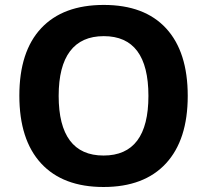

<svg xmlns="http://www.w3.org/2000/svg" viewBox="-20 -745 836 775"><path d="M737.8 -357.9Q737.8 -180.7 649.9 -85.4Q562 9.8 397.9 9.8Q233.9 9.8 146 -85.4Q58.1 -180.7 58.1 -358.9Q58.1 -537.1 146.2 -631.1Q234.4 -725.1 398.9 -725.1Q563.5 -725.1 650.6 -630.4Q737.8 -535.6 737.8 -357.9ZM216.8 -357.9Q216.8 -238.3 262.2 -177.7Q307.6 -117.2 397.9 -117.2Q579.1 -117.2 579.1 -357.9Q579.1 -599.1 398.9 -599.1Q308.6 -599.1 262.7 -538.3Q216.8 -477.5 216.8 -357.9Z"/></svg>

Font: Samim FD
Style: Bold-FD
Weight: 700
Foundry: DejaVu fonts team - Redesigned by Saber Rastikerdar
Version: Version 4.0.1